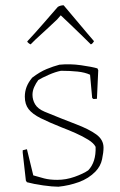

<svg xmlns="http://www.w3.org/2000/svg" viewBox="-20 -699 456 727"><path d="M201 8Q179 8 143.5 3Q108 -2 82 -9L78 -15L66 -121V-130L82 -134L106 -35Q126 -29 147 -23.5Q168 -18 197 -18Q230 -18 262.5 -29.5Q295 -41 314 -54Q344 -85 342 -143Q335 -157 314 -170Q293 -183 266 -195Q239 -207 215 -216Q165 -236 134 -251.5Q103 -267 88.5 -285.5Q74 -304 74 -333Q74 -352 80.5 -369.5Q87 -387 102 -405Q131 -427 156.5 -437.5Q182 -448 205 -454Q245 -458 287 -452Q329 -446 349 -440L352 -433L347 -325L334 -324L329 -328L321 -416Q302 -425 273.5 -428Q245 -431 211 -431Q190 -427 164 -415.5Q138 -404 125 -396Q116 -384 109.5 -369.5Q103 -355 103 -340Q103 -321 113 -304Q123 -287 149 -276Q217 -248 267 -229Q317 -210 344.5 -190Q372 -170 372 -140Q372 -122 366.5 -96Q361 -70 342 -50Q316 -23 278.5 -9.5Q241 4 201 8ZM114 -549 96 -531Q93 -532 88.5 -535.5Q84 -539 83 -542Q113 -574 142 -607.5Q171 -641 199 -673Q209 -679 221 -679L312 -571L336 -543Q335 -541 331.5 -536.5Q328 -532 324 -531Q313 -542 292 -562.5Q271 -583 248.5 -604.5Q226 -626 210 -641L196 -625Q176 -606 156.5 -588Q137 -570 114 -549Z"/></svg>

Font: Labrada ExtraLight
Style: Regular
Weight: 200
Designer: Mercedes Jáuregui
Foundry: Omnibus-Type Team
Version: Version 1.000; ttfautohint (v1.8.4.7-5d5b)